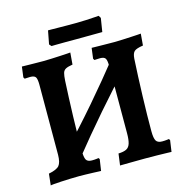

<svg xmlns="http://www.w3.org/2000/svg" viewBox="-116 -906 983 1023"><g transform="rotate(-15 375.5 -394.5)"><path d="M226.2 -87.3 169.8 -148.8Q264.3 -248.3 354.8 -353.3Q445.3 -458.3 532.8 -568.3L590.2 -506.8Q494.7 -405.4 404 -300.6Q313.2 -195.9 226.2 -87.3ZM38.6 8.8 45.5 -54.7Q89.8 -63.3 103.9 -80.1Q118 -96.9 118.5 -138.9L119.1 -525.6Q119.1 -557.1 111.9 -567.7Q104.6 -578.2 82.5 -578.2Q74 -578.2 62.9 -577.4Q51.7 -576.7 51.7 -576.7L46.5 -585.2L54 -643.2Q54 -643.2 66.6 -642.9Q79.3 -642.6 98.6 -642.3Q118 -642.1 138.5 -641.8Q159.1 -641.5 174 -641.5Q192.7 -641.5 218 -642.8Q243.3 -644.1 267.2 -645.1Q291.1 -646.2 306.8 -647.4Q322.5 -648.7 322.5 -648.7L317.2 -583.4Q291.3 -579.4 278.9 -572.8Q266.6 -566.1 262.6 -552Q258.6 -537.9 257 -510.5Q255 -469 252.7 -419.2Q250.5 -369.5 249 -317.3Q247.5 -265.1 246.7 -217.3Q245.9 -169.4 245.9 -131.8Q245.9 -90.9 253.8 -77.2Q261.7 -63.4 285 -63.4Q299.5 -63.4 310.9 -64.9Q322.3 -66.4 322.3 -66.4L327 -59.7L317.6 3.5Q317.6 3.5 304.6 3Q291.6 2.5 272.1 1.7Q252.5 1 232.1 0.5Q211.7 0 197.8 0Q174.9 0 148.1 1Q121.2 2 96.1 3.3Q71 4.6 55.1 6.2Q39.2 7.7 38.6 8.8ZM706.4 2.5Q706.4 2.5 683.1 1.8Q659.8 1 626 0.5Q592.3 0 561.3 0Q546 0 522.9 0.3Q499.8 0.5 476.8 0.8Q453.7 1 438.3 1.3Q422.8 1.5 422.8 1.5L431.4 -62.4Q460.2 -63.4 475.6 -71.2Q490.9 -78.9 497.1 -99Q503.3 -119.1 503.3 -155.4L503.9 -525.6Q503.9 -556.7 496.9 -567.4Q489.9 -578.2 467.8 -578.2Q458.8 -578.2 447.6 -577.4Q436.5 -576.7 436.5 -576.7L431.3 -585.2L438.8 -643.2Q438.8 -643.2 452.4 -642.9Q466.1 -642.6 486.6 -642.3Q507.1 -642.1 528.6 -641.8Q550 -641.5 565.6 -641.5Q583.2 -641.5 607.8 -642.8Q632.4 -644.1 656.1 -645.1Q679.8 -646.2 695.6 -647.4Q711.4 -648.7 711.4 -648.7L706 -584.3Q669 -578.9 657.2 -568.3Q645.4 -557.7 643.4 -528.7Q640.8 -484.9 638.5 -432.4Q636.3 -379.9 634.5 -325.2Q632.7 -270.6 631.9 -220.6Q631.2 -170.5 631.2 -131.8Q631.2 -93.2 639.9 -78.7Q648.7 -64.3 672.9 -64.3Q686.6 -64.3 698.6 -65.8Q710.7 -67.3 710.7 -67.3L715.4 -60.1ZM234.8 -707.7 224.3 -719.4 238.4 -793.3Q238.4 -793.3 253.9 -793.3Q269.4 -793.3 293.4 -792.8Q317.4 -792.3 343.9 -792.3Q370.4 -792.3 392.4 -792.3Q417.4 -792.3 446.9 -793.8Q476.5 -795.3 497.8 -796.8Q519.1 -798.3 519.1 -798.3L527.4 -784.7L515.4 -709.7L374.1 -708.7Q345.3 -708.7 312.4 -708.7Q279.5 -708.7 257.2 -708.2Q234.8 -707.7 234.8 -707.7Z"/></g></svg>

Font: Alegreya
Style: Regular
Weight: 400
Designer: Juan Pablo del Peral
Foundry: Huerta Tipografica
Version: Version 2.009